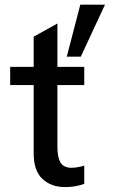

<svg xmlns="http://www.w3.org/2000/svg" viewBox="-20 -772 491 801"><path d="M252.5 8.5Q193 8.5 156.8 -25.8Q120.5 -60 120.5 -132V-417H22.5V-493H120.5V-619L219.5 -674V-493H331.5V-417H219.5V-158.5Q219.5 -114.5 233 -93.2Q246.5 -72 278.5 -72Q301 -72 331.5 -81V-5Q294.5 8.5 252.5 8.5ZM258.5 -535.5 315 -752.5H418L317 -535.5Z"/></svg>

Font: HK Grotesk Medium
Style: Regular
Weight: 500
Designer: Alfredo Marco Pradil
Foundry: Hanken Design Co.
Version: Version 3.001;FEAKit 1.0